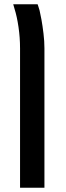

<svg xmlns="http://www.w3.org/2000/svg" viewBox="-20 -651 311 907"><path d="M74.7 235.8V-422.9Q74.7 -473.6 67.4 -523.4Q60.1 -573.2 48.8 -608.9Q45.9 -619.6 42.5 -630.9H157.7Q159.7 -625.5 161.9 -618.2Q164.1 -610.8 167 -601.6Q170.4 -588.4 175.8 -558.6Q181.2 -528.8 185.5 -492.4Q189.9 -456.1 189.9 -422.9V235.8Z"/></svg>

Font: Open Sans SemiBold
Style: Regular
Weight: 600
Designer: Monotype Design Team
Foundry: Monotype Imaging Inc.
Version: Version 3.003; ttfautohint (v1.8.4)